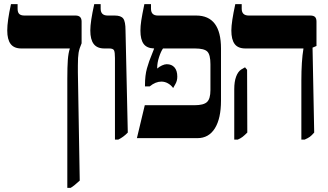

<svg xmlns="http://www.w3.org/2000/svg" viewBox="-20 -667 1583 927"><path d="M305 -286Q305 -345 307.5 -378Q310 -411 317 -432V-433H83Q48 -433 31.5 -454.5Q15 -476 15 -520Q15 -565 33 -647H65V-625Q65 -607 73 -599.5Q81 -592 98 -592H345Q374 -592 374 -563V-458Q363 -433 359.5 -412.5Q356 -392 356 -351V-317L365 205Q337 231 321 240H305Z M535 -387Q535 -415 530.5 -424Q526 -433 507 -433H484Q449 -433 432.5 -454.5Q416 -476 416 -520Q416 -562 435 -647H466V-625Q466 -592 500 -592H534Q564 -592 575 -577.5Q586 -563 586 -520L597 -27Q576 -5 551 7H535Z M1047 -433V-181Q1047 -95 1017.5 -47.5Q988 0 933 0H641L679 -159H919Q963 -159 979.5 -174.5Q996 -190 996 -232V-357Q996 -403 981 -418Q966 -433 921 -433H767Q757 -419 748 -391.5Q739 -364 739 -340V-336Q749 -345 762 -351Q775 -357 785 -357Q809 -357 822.5 -341.5Q836 -326 836 -297Q836 -277 827 -261.5Q818 -246 816 -242Q806 -256 791 -264.5Q776 -273 759 -273Q731 -273 703 -250H680V-257Q680 -303 689.5 -337Q699 -371 715 -409L724 -432V-433Q689 -434 673.5 -455Q658 -476 658 -519Q658 -541 662 -567.5Q666 -594 677 -647H709V-625Q709 -592 742 -592H927Q1047 -592 1047 -433Z M1435 -278Q1435 -372 1445 -432V-433H1165Q1129 -433 1113 -454.5Q1097 -476 1097 -520Q1097 -560 1116 -647H1147V-625Q1147 -592 1181 -592H1478Q1494 -592 1501 -585Q1508 -578 1508 -563V-445L1489 -437L1497 -27Q1485 -13 1476 -6.5Q1467 0 1451 7H1435ZM1111 -236Q1111 -273 1120 -297Q1129 -321 1144 -331L1163 -342L1173 -330L1174 -27Q1161 -14 1151.5 -6.5Q1142 1 1128 7H1111Z"/></svg>

Font: Noto Serif Hebrew CondExtraBold
Style: Regular
Weight: 800
Width: 3
Designer: Monotype Design Team
Foundry: Monotype Imaging Inc.
Version: Version 1.000